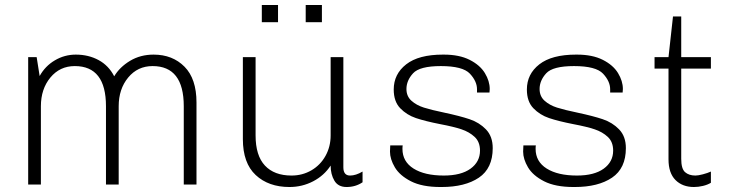

<svg xmlns="http://www.w3.org/2000/svg" viewBox="-20 -740 2938 770"><path d="M438 -434Q460 -471 501.5 -496Q543 -521 596 -521Q672 -521 720 -472.5Q768 -424 768 -329V0H717V-314Q717 -475 592 -475Q532 -475 494 -429Q456 -383 456 -314V0H405V-314Q405 -475 280 -475Q220 -475 182 -429Q144 -383 144 -314V0H93V-511H127L139 -435Q161 -475 200 -498Q239 -521 284 -521Q335 -521 375.5 -499Q416 -477 438 -434Z M1005 -197Q1005 -116 1042.5 -76Q1080 -36 1149 -36Q1193 -36 1229 -57Q1265 -78 1285.5 -115Q1306 -152 1306 -197V-511H1357V-69Q1357 -36 1384 -36Q1407 -36 1434 -52V-9Q1406 10 1370 10Q1336 10 1321 -15.5Q1306 -41 1306 -76Q1280 -36 1236 -13Q1192 10 1141 10Q1057 10 1005.5 -38Q954 -86 954 -182V-511H1005ZM1095 -651H1030V-720H1095ZM1271 -651H1206V-720H1271Z M1944 -383 1943 -369H1893V-382Q1893 -414 1864.5 -444.5Q1836 -475 1748 -475Q1663 -475 1636.5 -446Q1610 -417 1610 -383Q1610 -354 1630 -336Q1650 -318 1680 -308.5Q1710 -299 1763 -288Q1824 -275 1863 -262Q1902 -249 1929 -221Q1956 -193 1956 -146Q1956 -65 1900.5 -27.5Q1845 10 1751 10H1746Q1673 10 1628 -13Q1583 -36 1563.5 -69Q1544 -102 1544 -132Q1544 -145 1545 -157H1595Q1594 -152 1594 -143Q1594 -92 1638.5 -64Q1683 -36 1760 -36Q1829 -36 1867 -63.5Q1905 -91 1905 -136Q1905 -171 1883.5 -191Q1862 -211 1830.5 -221.5Q1799 -232 1746 -242Q1685 -254 1648 -266.5Q1611 -279 1585 -306Q1559 -333 1559 -381Q1559 -443 1609 -482Q1659 -521 1756 -521H1760Q1822 -521 1863.5 -500Q1905 -479 1924.5 -447Q1944 -415 1944 -383Z M2478 -383 2477 -369H2427V-382Q2427 -414 2398.5 -444.5Q2370 -475 2282 -475Q2197 -475 2170.5 -446Q2144 -417 2144 -383Q2144 -354 2164 -336Q2184 -318 2214 -308.5Q2244 -299 2297 -288Q2358 -275 2397 -262Q2436 -249 2463 -221Q2490 -193 2490 -146Q2490 -65 2434.5 -27.5Q2379 10 2285 10H2280Q2207 10 2162 -13Q2117 -36 2097.5 -69Q2078 -102 2078 -132Q2078 -145 2079 -157H2129Q2128 -152 2128 -143Q2128 -92 2172.5 -64Q2217 -36 2294 -36Q2363 -36 2401 -63.5Q2439 -91 2439 -136Q2439 -171 2417.5 -191Q2396 -211 2364.5 -221.5Q2333 -232 2280 -242Q2219 -254 2182 -266.5Q2145 -279 2119 -306Q2093 -333 2093 -381Q2093 -443 2143 -482Q2193 -521 2290 -521H2294Q2356 -521 2397.5 -500Q2439 -479 2458.5 -447Q2478 -415 2478 -383Z M2712 -674V-511H2831V-465H2712V-103Q2712 -63 2727.5 -49.5Q2743 -36 2769 -36Q2780 -36 2799 -41Q2818 -46 2831 -52V-7Q2818 1 2799.5 5.5Q2781 10 2763 10Q2717 10 2689 -18Q2661 -46 2661 -101V-465H2605V-511H2661L2679 -674Z"/></svg>

Font: Chivo Thin
Style: Regular
Weight: 100
Designer: Hector Gatti
Foundry: Omnibus-Type
Version: Version 1.007